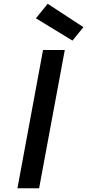

<svg xmlns="http://www.w3.org/2000/svg" viewBox="-20 -1006 466 1026"><path d="M73.2 0 210 -738.8H326.2L189 0ZM171.9 -908.2 234.9 -985.8 425.8 -860.8 367.2 -789.1Z"/></svg>

Font: Involve SemiBold Oblique
Style: Italic
Weight: 600
Italic angle: -10.5°
Designer: Stefan Peev
Foundry: Context Ltd.
Version: Version 1.001